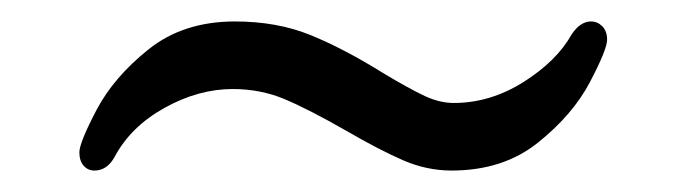

<svg xmlns="http://www.w3.org/2000/svg" viewBox="-20 -323 640 179"><path d="M401 -164Q378 -164 356 -173.5Q334 -183 303 -201Q268 -221 245.5 -230.5Q223 -240 197 -240Q165 -240 133.5 -222.5Q102 -205 87 -177Q80 -164 68 -164Q62 -164 58 -168.5Q54 -173 54 -181Q54 -190 70 -220.5Q86 -251 118.5 -277Q151 -303 199 -303Q238 -303 269 -290.5Q300 -278 337 -255Q362 -240 376 -233.5Q390 -227 403 -227Q437 -227 468 -246.5Q499 -266 513 -291Q521 -303 531 -303Q537 -303 541.5 -298.5Q546 -294 546 -286Q546 -277 530 -246.5Q514 -216 481.5 -190Q449 -164 401 -164Z"/></svg>

Font: Fusion Kai T
Style: Regular
Weight: 400
Designer: Fontworks Inc.
Version: Version 24.134;May 13, 2024